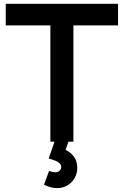

<svg xmlns="http://www.w3.org/2000/svg" viewBox="-20 -740 646 1003"><path d="M243.2 0V-607.2H10V-720H596.7V-607.2H363.5V0ZM279 242.7Q243.8 242.7 209.8 224.5L236.3 153.3Q256.8 160 268.5 160Q282.5 160 291.1 151.8Q299.7 143.7 299.7 133Q299.7 121.2 291.6 113.4Q283.5 105.5 271 100.4Q258.6 95.2 238.2 89Q237.2 88.6 236.3 88.5Q235.3 88.5 234.3 88L269.8 -14.2L342.7 -15L322.8 43Q352 57.4 367.8 80.8Q383.7 104.1 383.7 135.8Q383.7 166.4 369.4 191Q355.1 215.5 331.1 229.1Q307.1 242.7 279 242.7Z"/></svg>

Font: Hauora
Style: Regular
Weight: 400
Designer: Wayne Shih
Foundry: WCYS
Version: Version 1.001